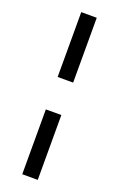

<svg xmlns="http://www.w3.org/2000/svg" viewBox="-138 -715 475 768"><g transform="rotate(20 100.0 -331.0)"><path d="M133 -400V-676H67V-400ZM133 14V-262H67V14Z"/></g></svg>

Font: STIXGeneral
Style: Regular
Weight: 400
Designer: MicroPress Inc., with final additions and corrections provided by Coen Hoffman, Elsevier (retired)
Version: Version 1.1.0